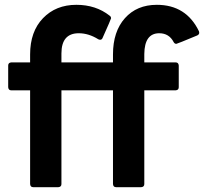

<svg xmlns="http://www.w3.org/2000/svg" viewBox="-20 -777 847 797"><path d="M566 0H462Q450 0 449 -13V-402H235V-13Q235 -1 222 0H118Q106 0 105 -13V-402H27Q15 -402 14 -415V-505Q14 -517 27 -518H105V-551Q105 -646 158.5 -701.5Q212 -757 297 -757Q378 -757 435 -712Q441 -708 441 -701Q441 -698 406 -620Q403 -612 396 -612Q392 -612 388 -614Q348 -639 307 -639Q235 -639 235 -555V-518H449V-551Q449 -646 498.5 -701.5Q548 -757 631 -757Q753 -757 806 -647L807 -641Q807 -634 799 -630Q715 -595 712 -595Q705 -595 701 -602Q682 -639 641 -639Q580 -639 579 -553V-518H709Q721 -518 722 -505V-415Q722 -403 709 -402H579V-13Q579 -1 566 0Z"/></svg>

Font: YamahaIndonesia935. App
Style: Bold
Weight: 700
Designer: Dalton Maag Ltd
Foundry: Dalton Maag Ltd
Version: Version 1.002; January 01, 2024; Regular/Italic